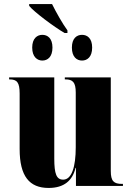

<svg xmlns="http://www.w3.org/2000/svg" viewBox="-20 -918 651 948"><path d="M299 -755H313V-768C290 -799 256 -859 237 -898H124V-889C147 -860 247 -785 299 -755ZM189 -619C215 -619 239 -637 239 -683C239 -729 215 -746 189 -746C164 -746 139 -729 139 -683C139 -637 164 -619 189 -619ZM385 -619C411 -619 435 -637 435 -683C435 -729 411 -746 385 -746C359 -746 335 -729 335 -683C335 -637 359 -619 385 -619ZM220 10C297 10 338 -27 353 -89H355V0H587V-10H583C542 -10 527 -23 527 -74V-536H300V-526H303C339 -526 354 -512 354 -461V-191C354 -94 334 -31 292 -31C259 -31 248 -59 248 -135V-536H25V-526H27C64 -526 77 -511 77 -456V-182C77 -48 125 10 220 10Z"/></svg>

Font: Noto Serif Display Condensed Black
Style: Regular
Weight: 900
Width: 3
Designer: Monotype Design Team
Foundry: Monotype Imaging Inc.
Version: Version 2.009